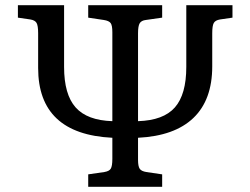

<svg xmlns="http://www.w3.org/2000/svg" viewBox="-20 -720 965 740"><path d="M320 0V-48L382 -57Q401 -60 407 -70Q413 -80 413 -108V-189Q127 -203 127 -458V-592Q127 -621 121 -631.5Q115 -642 97 -645L49 -652V-700H227V-462Q227 -356 271.5 -306Q316 -256 413 -253V-596Q413 -622 406.5 -631Q400 -640 380 -643L320 -652V-700H605V-652L542 -643Q525 -641 518.5 -630.5Q512 -620 512 -592V-253Q610 -256 654 -306Q698 -356 698 -462V-700H876V-652L828 -645Q810 -642 804 -631.5Q798 -621 798 -592V-464Q798 -335 725.5 -265.5Q653 -196 512 -189V-104Q512 -79 518.5 -69.5Q525 -60 544 -57L605 -48V0Z"/></svg>

Font: Literata 12pt
Style: Regular
Weight: 400
Designer: Latin by Veronika Burian and Jose Scaglione. Greek by Irene Vlachou. Cyrillic by Vera Evstafieva.
Foundry: TypeTogether
Version: Version 3.002